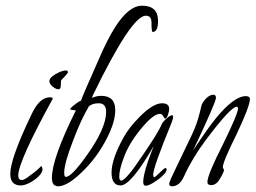

<svg xmlns="http://www.w3.org/2000/svg" viewBox="-20 -644 896 673"><path d="M185 -331Q176 -331 164.5 -340.5Q153 -350 153 -359Q153 -368 163.5 -376.5Q174 -385 188 -391Q202 -397 212 -397Q218 -397 218 -391Q218 -387 207 -376Q195 -364 194 -362L193 -344Q193 -331 185 -331ZM53 6Q16 6 16 -34Q16 -88 90 -242Q118 -303 155 -303Q165 -303 165 -298Q44 -78 44 -29Q44 -13 57 -13Q63 -13 74 -20.5Q85 -28 97 -37.5Q109 -47 117 -54.5Q125 -62 125 -62Q127 -62 129 -51Q129 -39 115 -25.5Q101 -12 83.5 -3Q66 6 53 6Z M183 9Q178 9 173 6H172Q162 0 162 -20Q162 -89 246 -257Q226 -259 226 -261Q226 -264 234 -271Q242 -278 251.5 -284.5Q261 -291 264 -291Q264 -296 324 -431Q341 -471 356 -500Q371 -529 383 -548Q431 -624 478 -624Q534 -624 534 -571Q534 -532 515 -532Q511 -532 511 -565Q511 -589 491 -589Q441 -589 307 -313Q303 -306 303 -301Q318 -308 335 -308Q384 -308 384 -258Q384 -218 357 -164Q320 -89 260 -34Q214 9 183 9ZM211 -24Q231 -24 286 -102Q352 -195 352 -252Q352 -282 326 -282Q305 -282 292 -272Q279 -250 265.5 -221.5Q252 -193 238 -156Q205 -72 205 -38Q205 -24 211 -24Z M491 7Q482 7 482 -6Q482 -40 519 -133Q497 -93 468 -52Q426 6 403 6Q371 6 371 -39Q371 -86 413 -162Q432 -197 471 -236Q517 -282 548 -282Q573 -282 573 -262Q573 -254 568.5 -241Q564 -228 558 -228Q557 -228 552 -237Q547 -245 541 -245Q520 -245 484 -204Q433 -146 413 -89Q398 -49 398 -25Q398 -11 405 -11Q421 -11 479 -98Q507 -139 524 -166.5Q541 -194 546 -207Q549 -215 562.5 -227.5Q576 -240 583 -240Q587 -240 587 -234Q587 -228 581 -213Q517 -57 517 -32Q517 -23 521 -23Q524 -23 540 -39Q556 -55 560 -55Q564 -55 564 -49Q564 -41 549.5 -27.5Q535 -14 517.5 -3.5Q500 7 491 7Z M583 9Q573 9 573 0Q573 -7 600 -62L649 -164Q665 -197 673 -223.5Q681 -250 685 -269Q687 -283 701 -297.5Q715 -312 728 -312Q737 -312 737 -301Q737 -286 657 -117Q710 -197 738 -231Q801 -307 841 -307Q856 -307 856 -297Q856 -272 809 -173Q761 -76 761 -58Q761 -55 763 -53Q765 -51 765 -48Q765 -42 755.5 -25Q746 -8 740 -3Q730 5 721 5Q707 5 707 -6Q707 -31 761 -137Q814 -245 814 -263Q814 -270 810 -270Q789 -270 702 -154Q678 -122 659 -90.5Q640 -59 626 -28Q610 9 583 9Z"/></svg>

Font: Petemoss
Style: Regular
Weight: 400
Designer: Robert E. Leuschke
Foundry: Robert E. Leuschke
Version: Version 1.010; ttfautohint (v1.8.3)